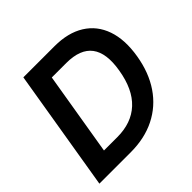

<svg xmlns="http://www.w3.org/2000/svg" viewBox="-179 -905 1083 1083"><g transform="rotate(-45 362.0 -363.5)"><path d="M276.3 0H26.3L147 -727.3H394.9Q503.2 -727.3 574.6 -682.7Q646 -638.1 674.9 -555.2Q703.8 -472.3 684.7 -357.2Q666.2 -245.4 611.9 -165.3Q557.5 -85.2 472.3 -42.6Q387.1 0 276.3 0ZM176.8 -114H283Q396.7 -114 466.1 -178.8Q535.5 -243.6 556.5 -371.8Q597.7 -613.3 375.4 -613.3H259.9Z"/></g></svg>

Font: Inter UI Semi Bold
Style: Italic
Weight: 600
Italic angle: -9.39999°
Designer: Rasmus Andersson
Foundry: rsms
Version: 3.2;8d6f07862